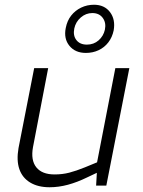

<svg xmlns="http://www.w3.org/2000/svg" viewBox="-20 -782 602 809"><path d="M189 7Q140 7 107 -13Q74 -33 61.5 -69.5Q49 -106 58 -158L124 -495H183L119 -162Q109 -107 133 -77Q157 -47 210 -47Q243 -47 272 -54.5Q301 -62 338 -77L389 -98L466 -495H525L428 0H385L389 -70L399 -59L346 -34Q305 -14 266 -3.5Q227 7 189 7ZM342 -559Q297 -559 272.5 -589Q248 -619 257 -664Q263 -695 280 -716.5Q297 -738 322 -750Q347 -762 376 -762Q420 -762 443.5 -731Q467 -700 459 -654Q453 -625 436.5 -603.5Q420 -582 395.5 -570.5Q371 -559 342 -559ZM346 -594Q375 -594 395.5 -612Q416 -630 422 -657Q428 -686 413 -706.5Q398 -727 369 -727Q342 -727 320.5 -708.5Q299 -690 293 -662Q287 -632 302 -613Q317 -594 346 -594Z"/></svg>

Font: REM ExtraLight
Style: Italic
Weight: 250
Italic angle: -11°
Designer: Octavio Pardo
Foundry: Ashler Design
Version: Version 1.005;gftools[0.9.28]